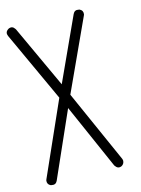

<svg xmlns="http://www.w3.org/2000/svg" viewBox="-112 -794 629 859"><g transform="rotate(-15 202.5 -365.0)"><path d="M45 -715 179 -425 312 -715Q320 -732 338 -728Q341 -727 343 -727Q359 -719 356 -701Q355 -698 354 -696L204 -370L354 -33Q356 -28 356 -23Q355 -9 343 -2Q325 6 314 -11Q313 -12 312 -13L179 -315L45 -13Q37 3 19 -1Q16 -1 14 -2Q-2 -10 1 -28Q2 -31 3 -33L153 -370L3 -696Q-5 -714 11 -725Q13 -726 14 -727Q32 -735 43 -718Q44 -716 45 -715Z"/></g></svg>

Font: Santa Chrismast Display
Style: Regular
Weight: 400
Designer: MUHAMMAD YONI
Version: Version 001.000